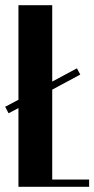

<svg xmlns="http://www.w3.org/2000/svg" viewBox="-21 -719 363 739"><path d="M180 -699V-405L275 -456L288 -432L180 -374V-28H322V0H50V-303L12 -283L-1 -308L50 -335V-699Z"/></svg>

Font: Moniqa Black Heading
Style: Regular
Weight: 900
Designer: Rajesh Rajput
Foundry: Rajesh Rajput
Version: Version 1.000